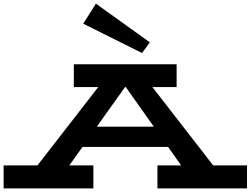

<svg xmlns="http://www.w3.org/2000/svg" viewBox="-30 -1041 1385 1061"><path d="M1335 -127V0H840V-127H971L899 -229H426L353 -127H486V0H-10V-127H177L513 -560H378V-686H946V-560H812L1148 -127ZM820 -341 665 -560H661L505 -341ZM500 -1021 430 -910 755 -748 798 -807Z"/></svg>

Font: BioRhyme Expanded ExtraBold
Style: Regular
Weight: 800
Width: 7
Designer: Aoife Mooney
Foundry: Aoife Mooney Type
Version: Version 1.001